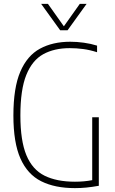

<svg xmlns="http://www.w3.org/2000/svg" viewBox="-20 -964 593 989"><path d="M366 5Q262.5 5 192 -30.5Q121.5 -66 85.2 -147.8Q49 -229.5 49 -369Q49 -511.5 84.5 -594.5Q120 -677.5 185.8 -713.2Q251.5 -749 342 -749Q376 -749 412 -744Q448 -739 480 -729V-695Q442.5 -707 408 -711.5Q373.5 -716 339 -716Q259.5 -716 202.8 -684.8Q146 -653.5 115.5 -578Q85 -502.5 85 -369Q85 -239 116 -164.5Q147 -90 209.5 -59Q272 -28 366 -28Q414 -28 455 -36V-360H489V-7Q452.5 -0.5 424 2.2Q395.5 5 366 5ZM290 -808 192 -944H227L309 -828.5L391 -944H426L328 -808Z"/></svg>

Font: Encode Sans Condensed Thin
Style: Regular
Weight: 100
Width: 3
Designer: Multiple Designers
Foundry: Impallari Type
Version: Version 3.000; ttfautohint (v1.8.3) -l 8 -r 50 -G 200 -x 14 